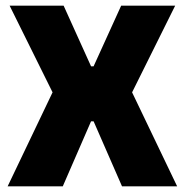

<svg xmlns="http://www.w3.org/2000/svg" viewBox="-20 -659 654 679"><path d="M7 0 175 -351.5V-314L14 -639H205L302 -424.5H311L408.5 -639H599.5L438 -314V-351.5L606.5 0H411.5L311 -230H302L202 0Z"/></svg>

Font: Anek Bangla ExtraBold
Style: Regular
Weight: 800
Designer: Sulekha Rajkumar (Bangla), Yesha Goshar (Latin)
Foundry: Ek Type
Version: Version 1.003